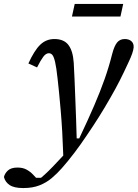

<svg xmlns="http://www.w3.org/2000/svg" viewBox="-128 -718 702 974"><path d="M-10 236Q-57 236 -79.5 220.5Q-102 205 -108 180Q-104 162 -88 147Q-72 132 -39 132Q-12 132 7 142.5Q26 153 40 168L55 184H80Q97 170 117 150.5Q137 131 162 104Q170 96 177.5 87.5Q185 79 193 71Q189 -53 180 -157Q171 -261 164 -320Q158 -376 151.5 -403.5Q145 -431 137.5 -439.5Q130 -448 120 -448Q105 -448 91.5 -430Q78 -412 60 -376L16 -396Q46 -462 76 -491Q106 -520 148 -520Q196 -520 219 -490Q242 -460 246 -400Q248 -367 250 -320Q252 -273 254 -219.5Q256 -166 258 -113.5Q260 -61 261 -16H274Q319 -111 350 -183Q381 -255 403 -317.5Q425 -380 441 -444Q452 -486 466.5 -503Q481 -520 505 -520Q526 -520 538.5 -509Q551 -498 550 -478Q549 -465 542.5 -446Q536 -427 523 -400Q501 -352 480 -310.5Q459 -269 433 -224Q404 -173 374.5 -126Q345 -79 310 -28Q282 14 249.5 57Q217 100 185 136Q162 162 135 185Q108 208 73 222Q38 236 -10 236ZM237 -634 251 -698H497L483 -634Z"/></svg>

Font: Source Serif 4 Caption
Style: Italic
Weight: 400
Italic angle: -12°
Designer: Frank Grießhammer
Foundry: Adobe Systems Incorporated
Version: Version 4.004;hotconv 1.0.117;makeotfexe 2.5.65602